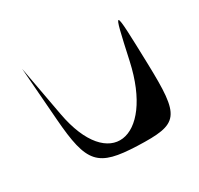

<svg xmlns="http://www.w3.org/2000/svg" viewBox="-128 -740 933 899"><g transform="rotate(-30 339.0 -290.5)"><path d="M88 -582 110 -296C129 -49 166 -8 375 0C597 8 617 -18 609 -309C600 -627 600 -627 542 -362C461 9 202 43 138 -309Z"/></g></svg>

Font: Venom Sans
Style: Regular
Weight: 400
Version: Version 1.001